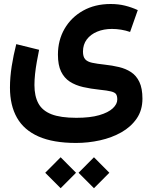

<svg xmlns="http://www.w3.org/2000/svg" viewBox="-20 -470 775 979"><path d="M682.5 -418.5Q650.9 -433 617.2 -441.3Q583.6 -449.6 544.2 -449.6Q463.9 -449.6 403.3 -415.5Q342.8 -381.5 309.1 -323.1Q275.4 -264.8 275.4 -191.4Q275.4 -138.2 291.4 -105.2Q307.4 -72.3 336 -53.7Q364.6 -35.2 403.5 -26.2Q442.4 -17.3 487.7 -12.6Q526.7 -8.7 546.1 -3.8Q565.6 1 571.8 10.1Q578 19.3 578 37.4Q578 60.8 555.1 82.3Q532.1 103.9 485.9 117.3Q439.7 130.7 369 130.7Q288.8 130.7 242.2 112.5Q195.7 94.2 175.7 57.1Q155.6 20 155.6 -36.3Q155.6 -63 158.8 -92.9Q162 -122.8 167.6 -154.2Q173.2 -185.7 179.4 -216.1L62.9 -244.9Q48.5 -188.7 39.6 -132Q30.8 -75.3 30.8 -23.1Q30.8 67.4 66.6 130.4Q102.4 193.4 176.9 226.1Q251.3 258.9 367.6 258.9Q429.7 258.9 489.8 245.6Q549.9 232.3 598.8 204.7Q647.7 177 677 134.4Q706.3 91.8 706.3 33.2Q706.3 -19.5 690.7 -52.1Q675.2 -84.6 648.3 -102.2Q621.3 -119.9 586.7 -128.1Q552 -136.4 513.3 -140.5Q474 -144.7 449.6 -150Q425.3 -155.3 414.2 -168Q403.1 -180.7 403.1 -207Q403.1 -243 422.5 -268.9Q441.9 -294.7 475.5 -308.6Q509 -322.5 550.7 -322.5Q573.2 -322.5 597.2 -318.7Q621.2 -314.8 643.3 -307.1ZM380.5 410.9 459.1 489.7 537.6 410.9 459.1 331.9ZM210.6 410.9 289.2 489.7 367.7 410.9 289.2 331.9Z"/></svg>

Font: Estedad-VF-FD Black
Style: Regular
Weight: 900
Designer: Amin Abedi
Version: Version 4.000